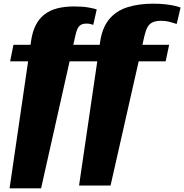

<svg xmlns="http://www.w3.org/2000/svg" viewBox="-20 -786 1000 1042"><path d="M423 -543 405 -453H879L898 -543ZM853 -673Q883 -673 907 -665.5Q931 -658 939 -656L960 -745Q948 -750 928 -754.5Q908 -759 879 -762.5Q850 -766 811 -766Q732 -766 671 -746.5Q610 -727 572 -681Q534 -635 523 -556L409 221H580L764 -592Q771 -621 780.5 -638.5Q790 -656 807.5 -664.5Q825 -673 853 -673ZM390 -597Q395 -619 402 -632.5Q409 -646 420.5 -652Q432 -658 449 -658Q462 -658 471.5 -655.5Q481 -653 486 -651L505 -735Q490 -740 459.5 -745.5Q429 -751 383 -751Q330 -751 290 -740.5Q250 -730 220.5 -707Q191 -684 173 -647.5Q155 -611 148 -559L32 236H203ZM53 -543 35 -453H509L528 -543Z"/></svg>

Font: Roboto Serif Black
Style: Italic
Weight: 900
Italic angle: -10°
Version: Version 1.008